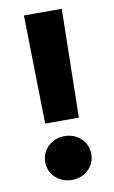

<svg xmlns="http://www.w3.org/2000/svg" viewBox="-81 -733 462 776"><g transform="rotate(-10 150.5 -345.0)"><path d="M74.2 -689H229.5L221.2 -243.7H83ZM56.2 -90.3Q56.2 -129.4 84 -154.8Q111.8 -180.2 150.9 -180.2Q189.9 -180.2 217.5 -154.8Q245.1 -129.4 245.1 -90.3Q245.1 -51.8 217.5 -26.1Q189.9 -0.5 150.9 -0.5Q110.8 -0.5 83.5 -26.1Q56.2 -51.8 56.2 -90.3Z"/></g></svg>

Font: Vazirmatn FD Black
Style: Regular
Weight: 900
Designer: Saber Rastikerdar
Foundry: Saber Rastikerdar
Version: Version 33.003